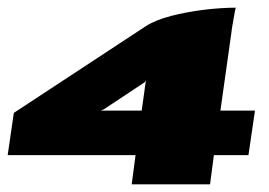

<svg xmlns="http://www.w3.org/2000/svg" viewBox="-22 -480 700 500"><path d="M321 0 331 -76H-2L14 -186L358 -412Q383 -428 423.5 -438.5Q464 -449 509 -454.5Q554 -460 592 -460Q591 -458 588.5 -443.5Q586 -429 583.5 -415Q581 -401 581 -398L552 -192H642L625 -76H535L525 0ZM240 -192H347L358 -271L355 -266L248 -195Z"/></svg>

Font: Genos Black
Style: Italic
Weight: 900
Italic angle: -8°
Version: Version 1.010